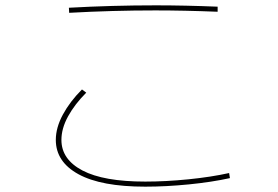

<svg xmlns="http://www.w3.org/2000/svg" viewBox="-20 -717 1040 719"><path d="M238 -688Q400 -697 564 -697Q672 -697 795 -692V-673Q670 -678 562 -678Q401 -678 239 -669ZM189 -193Q189 -239 215.5 -288Q242 -337 287 -382L303 -370Q260 -327 235 -281.5Q210 -236 210 -193Q210 -120 289 -78.5Q368 -37 524 -37Q601 -37 685.5 -45.5Q770 -54 838 -69L841 -50Q773 -35 687.5 -26.5Q602 -18 524 -18Q359 -18 274 -64.5Q189 -111 189 -193Z"/></svg>

Font: IBM Plex Sans JP Thin
Style: Regular
Weight: 100
Designer: Mike Abbink; Paul van der Laan; Pieter van Rosmalen; Wujin Sim; Yejin Wi; Jinhee Kim; Boomi Park; Yona Kim; Kichan Ma
Foundry: Sandoll Inc.
Version: Version 1.001